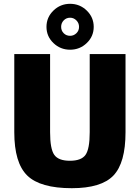

<svg xmlns="http://www.w3.org/2000/svg" viewBox="-20 -974 734 1008"><path d="M260.5 -918.5Q297 -954 348 -954Q399 -954 435.5 -918.5Q472 -883 472 -833Q472 -783 435.5 -748Q399 -713 348 -713Q297 -713 260.5 -748Q224 -783 224 -833Q224 -883 260.5 -918.5ZM348 -881Q328 -881 314.5 -867Q301 -853 301 -833Q301 -813 314.5 -799.5Q328 -786 348 -786Q367 -786 381 -799.5Q395 -813 395 -833Q395 -853 381 -867Q367 -881 348 -881ZM639 -690V-280Q639 -119 575.5 -52.5Q512 14 357 14Q191 14 123 -52.5Q55 -119 55 -280V-690H243V-280Q243 -192 265 -161Q287 -130 347 -130Q407 -130 429 -161Q451 -192 451 -280V-690Z"/></svg>

Font: Ezarion Extra Bold
Style: Regular
Weight: 800
Designer: Natanael Gama
Version: Version 1.001;PS 001.001;hotconv 1.0.70;makeotf.lib2.5.58329